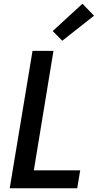

<svg xmlns="http://www.w3.org/2000/svg" viewBox="-20 -1007 540 1027"><path d="M32 0 154 -735H266L161 -96H409L393 0ZM313 -789 262 -841 421 -987 483 -923Z"/></svg>

Font: Iosevka SS04 Oblique
Style: Bold
Weight: 700
Italic angle: -9°
Monospace: yes
Designer: Belleve Invis
Foundry: Belleve Invis
Version: Version 19.0.0; ttfautohint (v1.8.4)